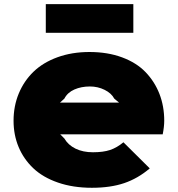

<svg xmlns="http://www.w3.org/2000/svg" viewBox="-20 -889 851 919"><path d="M267.1 -397.9H549.8L526.9 -417Q513.2 -442.9 480.7 -459Q448.2 -475.1 410.2 -475.1Q369.1 -475.1 336.2 -460.7Q303.2 -446.3 288.1 -417ZM766.1 -311Q766.1 -283.2 758.8 -246.1H268.1L288.1 -226.1Q306.2 -194.8 341.6 -177.5Q377 -160.2 424.8 -160.2Q474.1 -160.2 506.8 -171.1Q539.6 -182.1 570.8 -208L696.8 -83Q640.1 -34.7 574.5 -12.5Q508.8 9.8 419.9 9.8Q329.6 9.8 257.6 -15.1Q185.5 -40 139.4 -83.7Q93.3 -127.4 69.1 -185.3Q44.9 -243.2 44.9 -311Q44.9 -381.3 69.8 -441.4Q94.7 -501.5 140.4 -545.7Q186 -589.8 255.1 -615Q324.2 -640.1 408.2 -640.1Q495.1 -640.1 564.2 -614.5Q633.3 -588.9 676.8 -543.7Q720.2 -498.5 743.2 -439.5Q766.1 -380.4 766.1 -311ZM618.2 -869.1V-731.9H199.2V-869.1Z"/></svg>

Font: Sinkin Sans 900 X Black
Style: Regular
Weight: 950
Designer: Keith Bates
Foundry: K-Type
Version: Sinkin Sans (version 1.0)  by Keith Bates   •   © 2014   www